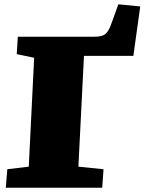

<svg xmlns="http://www.w3.org/2000/svg" viewBox="-20 -874 673 894"><path d="M14 -86 114 -98 139 -605 58 -622 63 -703H418Q443 -703 458 -708.5Q473 -714 483 -730Q493 -746 503 -776L531 -854L633 -844L601 -614H371L345 -98L462 -86L456 0H7Z"/></svg>

Font: Literata 18pt Black
Style: Italic
Weight: 900
Italic angle: -2°
Designer: Latin by Veronika Burian and Jose Scaglione. Greek by Irene Vlachou. Cyrillic by Vera Evstafieva
Foundry: TypeTogether
Version: Version 3.103;gftools[0.9.29]